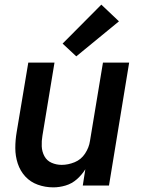

<svg xmlns="http://www.w3.org/2000/svg" viewBox="-20 -800 616 828"><path d="M210 8Q236 8 263 0Q290 -8 311.5 -27Q333 -46 348 -70L337 0H450L537 -530H424L368 -192Q364 -164 347 -138Q330 -112 302 -100.5Q274 -89 246 -89Q223 -89 202.5 -98Q182 -107 171.5 -126.5Q161 -146 160 -169Q159 -192 163 -215L215 -530H102L52 -231Q46 -196 46 -161.5Q46 -127 56.5 -95Q67 -63 89 -39Q111 -15 143 -3.5Q175 8 210 8ZM309 -557 493 -708 417 -780 250 -612Z"/></svg>

Font: Iosevka Sparkle SmBdObl
Style: Regular
Weight: 600
Italic angle: -9°
Designer: Belleve Invis
Foundry: Belleve Invis
Version: Version 4.5.0; ttfautohint (v1.8.3)